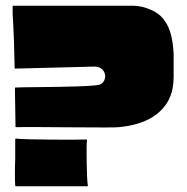

<svg xmlns="http://www.w3.org/2000/svg" viewBox="-20 -648 652 669"><path d="M444 -628Q473 -628 505.5 -614Q538 -600 555 -574Q581 -538 585 -461V-376Q584 -349 579 -329Q564 -274 513 -241Q467 -212 395 -205Q387 -203 217 -204.5Q47 -206 35 -205Q34 -205 34 -208V-209Q34 -235 32 -341Q32 -343 34 -343Q47 -344 118 -344.5Q189 -345 250.5 -347Q312 -349 327 -353Q337 -356 343 -367.5Q349 -379 345 -392Q337 -417 305 -416Q302 -416 251 -414.5Q200 -413 133 -411.5Q66 -410 33 -409Q31 -409 31 -412Q29 -520 26 -565Q23 -603 24 -626Q24 -628 26 -628ZM283 -160Q281 -141 282 -81Q283 -21 286 -2Q287 1 284 1H35Q33 1 33 -2Q32 -10 32 -42.5Q32 -75 33 -93Q33 -100 33 -162Q33 -165 35 -165Q68 -162 162 -161.5Q256 -161 281 -162Q283 -162 283 -160Z"/></svg>

Font: Cubao Free 
Style: Regular
Weight: 400
Designer: Aaron Amar
Version: Version 001.001